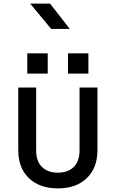

<svg xmlns="http://www.w3.org/2000/svg" viewBox="-20 -1034 640 1062"><path d="M300 8Q199 8 140 -48.5Q81 -105 81 -203V-550H180V-203Q180 -142 212 -110.5Q244 -79 300 -79Q356 -79 388 -110.5Q420 -142 420 -203V-550H519V-203Q519 -105 460 -48.5Q401 8 300 8ZM131 -739H244V-627H131ZM356 -739H469V-627H356ZM263 -874 147 -1014H257L366 -874Z"/></svg>

Font: Tiny Medium
Style: Regular
Weight: 500
Monospace: yes
Designer: Philipp Nurullin, Konstantin Bulenkov
Foundry: JetBrains
Version: Version 2.251; ttfautohint (v1.8.4.7-5d5b)